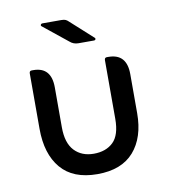

<svg xmlns="http://www.w3.org/2000/svg" viewBox="-66 -573 563 639"><g transform="rotate(-10 216.0 -253.0)"><path d="M282 -439Q285 -437 284 -433.5Q283 -430 278 -430H226Q209 -430 197 -441L115 -507Q112 -509 113.5 -512.5Q115 -516 119 -516H183Q193 -516 198 -513.5Q203 -511 208 -506ZM213 10Q131 10 90 -38.5Q49 -87 49 -172V-359Q49 -368 57 -368H62Q123 -368 123 -299V-164Q123 -111 147.5 -85Q172 -59 213 -59Q254 -59 278.5 -82.5Q303 -106 303 -161V-359Q303 -368 311 -368H316Q378 -368 378 -299V-167Q378 -85 336.5 -37.5Q295 10 213 10Z"/></g></svg>

Font: Zain
Style: Regular
Weight: 400
Designer: Zain,Boutros
Foundry: Mobile Telecommunications Company (Zain), 2024
Version: Version 1.51; ttfautohint (v1.8.4)